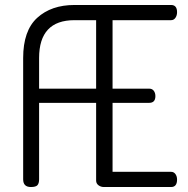

<svg xmlns="http://www.w3.org/2000/svg" viewBox="-20 -751 755 771"><path d="M73 -31C73 -10.3 83.3 0 104 0C117.3 0 126.2 -2.5 130.5 -7.5C134.8 -12.5 137 -20.3 137 -31V-338H366V-26C366 -18 369.2 -11.7 375.5 -7C381.8 -2.3 389 0 397 0H667C683 0 691 -10 691 -30C691 -38.7 688.8 -46 684.5 -52C680.2 -58 674.3 -61 667 -61H432V-338H579C595.7 -338 604 -347 604 -365C604 -373.7 601.8 -380.8 597.5 -386.5C593.2 -392.2 587 -395 579 -395H432V-670H667C674.3 -670 680.2 -673.2 684.5 -679.5C688.8 -685.8 691 -693.3 691 -702C691 -721.3 683 -731 667 -731H279C217 -731 167.2 -713.8 129.5 -679.5C91.8 -645.2 73 -591.3 73 -518ZM137 -395V-518C137 -619.3 184.3 -670 279 -670H366V-395Z"/></svg>

Font: Terminal Dosis
Style: Book
Weight: 400
Designer: EdgarTolentino, PabloImpallari, IginoMarini
Foundry: EdgarTolentino, PabloImpallari, IginoMarini
Version: Version 1.006